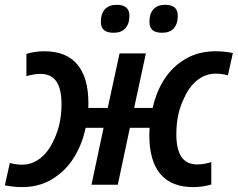

<svg xmlns="http://www.w3.org/2000/svg" viewBox="-39 -761 979 791"><path d="M-19 2.4 1.5 -89.4Q27.8 -82.5 51.8 -82.5Q93.3 -82.5 127.4 -109.4Q161.6 -136.2 183.1 -185.1Q214.4 -249 214.4 -331.5Q214.4 -395 193.1 -425.8Q171.9 -456.5 127.4 -456.5Q102.1 -456.5 69.8 -447.3V-539.1Q105 -549.8 144.5 -549.8Q233.9 -549.8 279.5 -495.6Q325.2 -441.4 325.2 -335.4L324.7 -316.4H404.8L453.6 -541H562L513.7 -316.4H589.8Q604 -379.4 634 -428.2Q664.1 -477.1 707.5 -506.8Q767.6 -549.8 848.1 -549.8Q886.2 -549.8 920.4 -542.5L899.9 -450.7Q875.5 -457.5 849.6 -457.5Q809.1 -457.5 775.6 -432.1Q742.2 -406.7 720.7 -359.4Q687.5 -294.4 687.5 -208.5Q687.5 -145 708.7 -114.3Q730 -83.5 773.9 -83.5Q800.3 -83.5 831.5 -93.3V-1Q796.4 9.8 756.8 9.8Q667 9.8 621.6 -44.2Q576.2 -98.1 576.2 -204.1Q576.2 -218.3 577.6 -234.4H496.1L446.3 0H337.9L387.7 -234.4H314Q299.8 -169.4 270 -119.1Q240.2 -68.8 198.2 -38.1Q136.2 9.8 53.2 9.8Q17.1 9.8 -19 2.4ZM376.5 -670.9Q376.5 -705.1 393.3 -723.1Q410.2 -741.2 441.9 -741.2Q494.1 -741.2 494.1 -696.3Q494.1 -662.6 477.3 -644.3Q460.4 -626 429.2 -626Q402.3 -626 389.4 -637Q376.5 -647.9 376.5 -670.9ZM576.7 -670.9Q576.7 -705.1 593.3 -723.1Q609.9 -741.2 641.6 -741.2Q693.4 -741.2 693.4 -696.3Q693.4 -662.1 676.8 -644Q660.2 -626 628.9 -626Q602.1 -626 589.4 -637Q576.7 -647.9 576.7 -670.9Z"/></svg>

Font: Viking Open Sans Light
Style: Bold Italic
Weight: 600
Italic angle: -12°
Foundry: Ascender Corporation
Version: Version 2.000